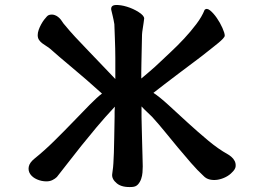

<svg xmlns="http://www.w3.org/2000/svg" viewBox="-20 -697 1040 773"><path d="M427.7 -658.2Q425.8 -675.8 445.8 -676.8Q465.8 -677.7 491.2 -669.9Q516.6 -662.1 538.1 -648.4Q559.6 -634.8 560.5 -623Q559.6 -614.3 558.1 -604.5Q556.6 -594.7 555.2 -585.4Q553.7 -576.2 552.7 -568.4Q551.8 -560.5 551.8 -557.6Q550.8 -516.6 550.3 -488.3Q549.8 -460 549.3 -439.9Q548.8 -419.9 548.8 -406.2Q548.8 -392.6 548.8 -380.9Q553.7 -384.8 563.5 -393.1Q573.2 -401.4 583.5 -410.2Q593.8 -418.9 603.5 -427.7Q613.3 -436.5 618.2 -441.4Q638.7 -460.9 666.5 -486.8Q694.3 -512.7 721.2 -541.5Q748 -570.3 770.5 -600.1Q793 -629.9 803.7 -657.2Q812.5 -666 826.2 -654.8Q839.8 -643.6 853 -624.5Q866.2 -605.5 875.5 -584.5Q884.8 -563.5 884.8 -553.7Q884.8 -548.8 877.4 -541Q870.1 -533.2 859.4 -524.4Q848.6 -515.6 836.9 -506.3Q825.2 -497.1 815.4 -489.3Q791 -469.7 762.7 -448.7Q734.4 -427.7 705.6 -405.8Q676.8 -383.8 648.9 -362.8Q621.1 -341.8 597.7 -323.2Q623 -306.6 659.2 -273.4Q695.3 -240.2 735.8 -203.1Q776.4 -166 817.9 -131.3Q859.4 -96.7 896.5 -76.2Q902.3 -73.2 911.1 -65.9Q919.9 -58.6 924.8 -48.8Q929.7 -39.1 928.7 -27.3Q927.7 -15.6 914.1 -2.9Q904.3 7.8 889.2 15.6Q874 23.4 857.4 26.4Q840.8 29.3 825.2 25.9Q809.6 22.5 798.8 10.7Q775.4 -10.7 749 -41Q722.7 -71.3 695.8 -103.5Q668.9 -135.7 643.6 -167Q618.2 -198.2 596.7 -221.7Q593.8 -225.6 587.4 -231.4Q581.1 -237.3 574.2 -244.1Q567.4 -251 560.5 -257.3Q553.7 -263.7 549.8 -268.6V-224.6Q549.8 -207 550.8 -180.2Q551.8 -153.3 552.2 -124.5Q552.7 -95.7 553.7 -69.3Q554.7 -43 554.7 -27.3Q554.7 -16.6 553.7 -2.9Q552.7 10.7 548.3 23.4Q543.9 36.1 535.6 45.4Q527.3 54.7 512.7 55.7Q471.7 58.6 450.7 41.5Q429.7 24.4 431.6 4.9L433.6 -10.7Q435.5 -22.5 436.5 -39.6Q437.5 -56.6 438.5 -82Q439.5 -107.4 439.9 -143.1Q440.4 -178.7 441.4 -227.5Q441.4 -238.3 441.4 -247.6Q441.4 -256.8 442.4 -267.6Q401.4 -223.6 368.7 -184.6Q335.9 -145.5 308.1 -110.8Q280.3 -76.2 256.3 -44.9Q232.4 -13.7 209 15.6Q202.1 22.5 191.4 27.8Q180.7 33.2 167 33.2Q147.5 33.2 129.4 25.4Q111.3 17.6 102.1 4.4Q92.8 -8.8 95.7 -25.4Q98.6 -42 119.1 -58.6Q159.2 -90.8 199.2 -130.4Q239.3 -169.9 274.9 -207Q310.5 -244.1 340.8 -274.9Q371.1 -305.7 390.6 -320.3Q358.4 -349.6 326.7 -377Q294.9 -404.3 267.6 -427.2Q240.2 -450.2 218.3 -468.8Q196.3 -487.3 182.6 -500Q175.8 -505.9 167 -511.2Q158.2 -516.6 150.4 -522.5Q142.6 -528.3 137.2 -536.1Q131.8 -543.9 131.8 -555.7Q131.8 -565.4 135.7 -576.7Q139.6 -587.9 145.5 -598.6Q151.4 -609.4 157.7 -617.7Q164.1 -626 168.9 -630.9Q172.9 -635.7 179.2 -637.2Q185.5 -638.7 191.4 -638.2Q197.3 -637.7 201.7 -635.7Q206.1 -633.8 208 -632.8Q220.7 -625 228.5 -612.8Q236.3 -600.6 242.2 -594.7Q258.8 -574.2 282.7 -548.3Q306.6 -522.5 334.5 -493.7Q362.3 -464.8 390.6 -435.1Q418.9 -405.3 444.3 -378.9V-428.7Q444.3 -446.3 444.3 -463.9Q444.3 -481.4 443.8 -501.5Q443.4 -521.5 442.4 -545.4Q441.4 -569.3 440.4 -599.6Q437.5 -617.2 434.1 -631.3Q430.7 -645.5 427.7 -658.2Z"/></svg>

Font: JasonHandwriting1
Style: Regular
Weight: 400
Version: Version 1.48.20